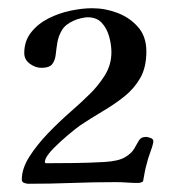

<svg xmlns="http://www.w3.org/2000/svg" viewBox="-20 -823 430 467"><path d="M353 -480Q353 -473 346 -454Q339 -435 337 -425Q334 -415 332 -404Q330 -393 328 -382Q323 -378 315 -378Q302 -378 288.5 -379Q275 -380 261 -380Q208 -380 155 -378Q102 -376 49 -376Q45 -376 39 -378Q33 -380 33 -386Q33 -413 51.5 -442Q70 -471 97 -499Q124 -527 151.5 -551Q179 -575 197 -593Q218 -613 234.5 -639Q251 -665 251 -696Q251 -714 245.5 -734Q240 -754 227.5 -767.5Q215 -781 193 -781Q187 -781 176.5 -778.5Q166 -776 160 -773Q139 -764 130.5 -749.5Q122 -735 119.5 -719.5Q117 -704 115.5 -690Q114 -676 107 -667Q100 -658 81 -658Q66 -658 52.5 -668Q39 -678 39 -694Q39 -723 55.5 -744Q72 -765 97.5 -778Q123 -791 151.5 -797Q180 -803 204 -803Q236 -803 266 -791.5Q296 -780 316 -757Q336 -734 336 -698Q336 -659 321 -633Q306 -607 282 -588Q258 -569 230 -552.5Q202 -536 175 -518Q165 -511 146.5 -495.5Q128 -480 112 -464Q96 -448 91 -437Q89 -431 89 -428Q91 -426 92 -426Q127 -426 163 -426.5Q199 -427 234 -429Q268 -431 284 -440.5Q300 -450 306.5 -461.5Q313 -473 318 -481.5Q323 -490 335 -490Q339 -490 346 -487.5Q353 -485 353 -480Z"/></svg>

Font: Kaisei HarunoUmi
Style: Bold
Weight: 700
Designer: Font-Kai, 金井和夫
Foundry: KAZUO KANAI
Version: Version 5.003